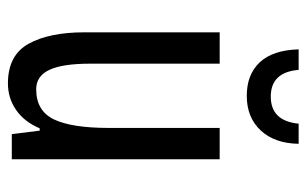

<svg xmlns="http://www.w3.org/2000/svg" viewBox="-168 -614 791 496"><g transform="rotate(90 228.0 -365.5)"><path d="M391 -537V0H326L317 -72H311Q294 -32 263.5 -11Q233 10 195 10Q122 10 92.5 -43.5Q63 -97 63 -187V-537H144V-202Q144 -131 160 -97Q176 -63 210 -63Q266 -63 288 -109Q310 -155 310 -251V-537ZM351 -741Q350 -679 316.5 -643Q283 -607 227 -607Q172 -607 140.5 -640.5Q109 -674 107 -741H160Q166 -669 229 -669Q292 -669 299 -741Z"/></g></svg>

Font: Noto Sans Myanmar ExtraCondensed
Style: Regular
Weight: 400
Width: 2
Designer: Monotype Design Team
Foundry: Monotype Imaging Inc.
Version: Version 2.107; ttfautohint (v1.8.4.7-5d5b)